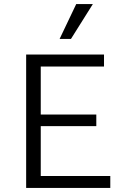

<svg xmlns="http://www.w3.org/2000/svg" viewBox="-20 -927 619 947"><path d="M109 0V-658H493V-599H181V-362H455V-305H181V-59H524V0ZM356 -907H438L330 -735H274Z"/></svg>

Font: LXGW Bright GB
Style: Regular
Weight: 400
Designer: Christian Thalmann (Catharsis Fonts)
Foundry: LXGW / Christian Thalmann (Catharsis Fonts) / Fontworks Inc.
Version: Version 5.510